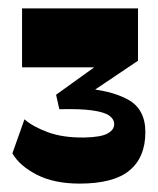

<svg xmlns="http://www.w3.org/2000/svg" viewBox="-20 -894 375 457"><path d="M169.5 -457Q109 -457 67.7 -478.1Q26.5 -499.3 9.5 -529L38.2 -610Q58.2 -592.5 94.2 -579.2Q130.2 -566 180.7 -566.7Q220.2 -567.5 236 -576.2Q251.8 -585 251.8 -598.2Q251.8 -610.3 240.3 -618.6Q228.8 -627 200.5 -631.1Q172.2 -635.3 121.2 -634L113.5 -668.5L221 -745.8L220.5 -733.8H32.5V-874H308.5V-749.5L174 -659L172.7 -684.3Q243.2 -679.8 284.6 -657Q326 -634.3 326 -579.5Q326 -519.5 288.2 -488.3Q250.5 -457 169.5 -457Z"/></svg>

Font: Savate ExtraLight
Style: Regular
Weight: 200
Designer: Max Esnée
Foundry: Plomb Type
Version: Version 2.000